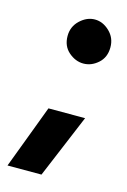

<svg xmlns="http://www.w3.org/2000/svg" viewBox="-114 -445 406 613"><g transform="rotate(15 89.0 -139.0)"><path d="M51.8 -327.1Q51.8 -358.4 74.2 -379.4Q96.7 -400.4 123 -400.4Q149.4 -400.4 171.4 -379.4Q193.4 -358.4 193.4 -327.1Q193.4 -293.9 171.4 -274.4Q149.4 -254.9 123 -254.9Q96.7 -254.9 74.2 -274.4Q51.8 -293.9 51.8 -327.1ZM173.8 -87.9Q151.4 -35.2 129.9 17.1Q108.4 69.3 85.9 122.1H-26.4Q-6.8 69.3 13.2 17.1Q33.2 -35.2 52.7 -87.9Z"/></g></svg>

Font: Josefin Sans CFJ
Style: Bold
Weight: 700
Designer: Santiago Orozco
Foundry: Typemade
Version: Version 2.001